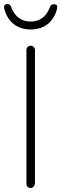

<svg xmlns="http://www.w3.org/2000/svg" viewBox="-30 -925 302 945"><path d="M121 0Q111 0 105.5 -6Q100 -12 100 -21V-679Q100 -688 106 -694Q112 -700 121 -700Q130 -700 136 -694Q142 -688 142 -679V-21Q141 -12 135 -6Q129 0 121 0ZM-9 -883Q-10 -885 -10 -890Q-10 -905 6 -905Q15 -905 18.5 -901.5Q22 -898 26 -888Q53 -819 121 -819Q188 -819 215 -888Q218 -897 222.5 -900.5Q227 -904 235 -904Q246 -904 249.5 -899Q253 -894 251 -883Q239 -834 205 -807Q171 -780 121 -780Q71 -780 37 -807Q3 -834 -9 -883Z"/></svg>

Font: Quicksand Light
Style: Regular
Weight: 300
Designer: Andrew Paglinawan
Foundry: Andrew Paglinawan
Version: Version 3.000